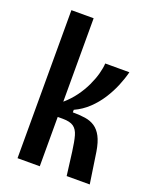

<svg xmlns="http://www.w3.org/2000/svg" viewBox="-132 -776 687 852"><g transform="rotate(20 211.0 -349.5)"><path d="M56 0V-699H161V-305Q190 -330 211.5 -359.5Q233 -389 247.5 -420Q262 -451 269.5 -479Q277 -507 278 -528H392Q384 -496 369.5 -461Q355 -426 333.5 -392.5Q312 -359 283 -331.5Q254 -304 217 -287V-275Q250 -275 276 -271Q302 -267 321.5 -254Q341 -241 354.5 -215.5Q368 -190 375 -147L397 0H288L274 -110Q268 -156 260.5 -182.5Q253 -209 236 -221Q219 -233 185 -233H161V0Z"/></g></svg>

Font: Bricolage Grotesque Condensed Medium
Style: Regular
Weight: 500
Width: 3
Designer: Mathieu Triay
Foundry: Atelier Triay
Version: Version 1.000;gftools[0.9.30]